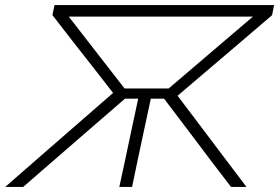

<svg xmlns="http://www.w3.org/2000/svg" viewBox="-38 -733 1094 753"><path d="M-17.5 0Q17.5 -30.5 62.5 -69.8Q107.5 -109 155 -150.5Q202 -191.5 243.5 -227.5L405.5 -368.5L321 -477Q283.5 -524.5 245.5 -573.2Q207.5 -622 167.5 -674L176 -713H1037L1029 -673.5Q968.5 -621.5 911.5 -573Q854 -524.5 797 -475.5L658.5 -357.5L757.5 -226.5Q784.5 -190.5 815.5 -149.5Q846.5 -108.5 876 -69.5Q905.5 -30.5 928.5 0H868Q826 -54.5 790.5 -101.2Q755 -148 721 -193.5L605.5 -346H553.5L530 -236.5Q516 -171.5 504.2 -115.8Q492.5 -60 480 0H430Q443 -60 455 -116Q466.5 -171.5 480.5 -236.5L504 -346H452L280 -197Q225.5 -149.5 170.5 -102Q115.5 -54.5 53 0ZM450.5 -386H623.5L954 -668H231.5Z"/></svg>

Font: Heraclito ExtraLight
Style: Italic
Weight: 200
Italic angle: -12°
Designer: Kostas Bartsokas (font) & Cristiano Sobral (main changes)
Foundry: Kostas Bartsokas (font) & Cristiano Sobral (main changes)
Version: Version 1.00;July 8, 2020;FontCreator 13.0.0.2655 64-bit